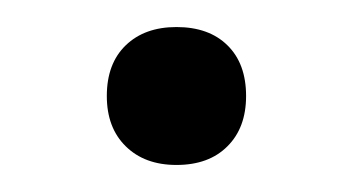

<svg xmlns="http://www.w3.org/2000/svg" viewBox="-20 -397 261 142"><path d="M110.5 -275Q87 -275 73 -288.8Q59 -302.5 59 -326Q59 -350 73 -363.5Q87 -377 110.5 -377Q134.5 -377 148.2 -363.5Q162 -350 162 -326Q162 -302.5 148.2 -288.8Q134.5 -275 110.5 -275Z"/></svg>

Font: Commissioner ExtraLight
Style: Regular
Weight: 200
Designer: Kostas Bartsokas
Foundry: Kostas Bartsokas
Version: Version 1.000; ttfautohint (v1.8.3)